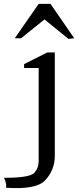

<svg xmlns="http://www.w3.org/2000/svg" viewBox="-120 -790 402 988"><path d="M232 -590 262 -593 140 -770H79L-44 -593H-12L109 -690ZM123 -520 4 -460V-440H79V40Q79 75 56 100Q32 125 -100 125Q-91 139 -88 163Q-88 165 -89 176Q67 187 112 138Q162 85 162 12V-520Z"/></svg>

Font: Sawarabi Mincho
Style: Regular
Weight: 400
Version: Version 1.082; ttfautohint (v1.8.4.7-5d5b)